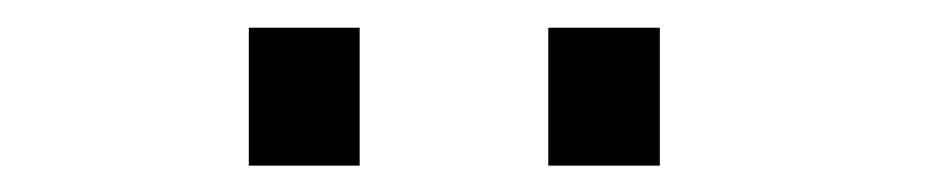

<svg xmlns="http://www.w3.org/2000/svg" viewBox="-20 -696 690 142"><path d="M164 -675.5H246V-573.5H164ZM385.5 -675.5H468V-573.5H385.5Z"/></svg>

Font: Trispace Thin Light
Style: Regular
Weight: 300
Version: Version 1.210